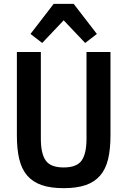

<svg xmlns="http://www.w3.org/2000/svg" viewBox="-20 -969 664 1001"><path d="M193 -698V-245Q193 -168 218.5 -132Q244 -96 312 -96Q380 -96 405.5 -132Q431 -168 431 -245V-698H556V-263Q556 -191 543.5 -139Q531 -87 502 -53.5Q473 -20 426.5 -4Q380 12 312 12Q244 12 197.5 -4Q151 -20 122 -53.5Q93 -87 80.5 -139Q68 -191 68 -263V-698ZM364 -949 485 -792 424 -745 312 -863 200 -745 139 -792 260 -949Z"/></svg>

Font: IBM Plex Sans Condensed SemiBold
Style: Regular
Weight: 600
Width: 3
Designer: Mike Abbink, Paul van der Laan, Pieter van Rosmalen
Foundry: Bold Monday
Version: Version 1.3